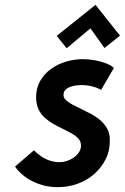

<svg xmlns="http://www.w3.org/2000/svg" viewBox="-20 -757 515 792"><path d="M475 -610 374 -737 214 -609 255 -558 353 -640 411 -559ZM397 -386 450 -477Q436 -489 414 -497Q392 -505 368 -509Q344 -513 323 -513Q287 -513 253 -503Q219 -493 191 -473Q163 -453 146 -423.5Q129 -394 129 -356Q129 -327 139 -306Q149 -285 165.5 -270.5Q182 -256 201.5 -245Q221 -234 241 -224.5Q261 -215 277.5 -205.5Q294 -196 304 -184.5Q314 -173 314 -156Q314 -141 305.5 -128.5Q297 -116 284 -107Q271 -98 256 -93Q241 -88 226 -88Q205 -88 185.5 -94.5Q166 -101 150 -112Q134 -123 120 -137L42 -70Q69 -31 116.5 -8Q164 15 218 15Q261 15 300 1Q339 -13 369 -39.5Q399 -66 416.5 -101.5Q434 -137 433 -181Q433 -206 422.5 -225.5Q412 -245 395 -260Q378 -275 357.5 -286Q337 -297 317 -306.5Q297 -316 280 -325Q263 -334 252.5 -343.5Q242 -353 242 -365Q242 -378 249.5 -386Q257 -394 269 -398.5Q281 -403 293.5 -404.5Q306 -406 317 -406Q333 -406 347.5 -403.5Q362 -401 374.5 -396.5Q387 -392 397 -386Z"/></svg>

Font: Advent Pro
Style: Italic
Weight: 400
Italic angle: -12°
Designer: VivaRado, Andreas Kalpakidis
Foundry: VivaRado, Andreas Kalpakidis
Version: Version 3.000